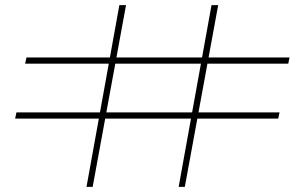

<svg xmlns="http://www.w3.org/2000/svg" viewBox="-20 -728 1187 748"><path d="M341 0H317L445 -708H471ZM700 0H676L804 -708H830ZM39 -266 44 -290H1069L1064 -266ZM1103 -480H78L83 -504H1108Z"/></svg>

Font: Kalnia Expanded Medium
Style: Regular
Weight: 500
Width: 7
Designer: Frida Medrano
Foundry: Frida Medrano
Version: Version 1.105